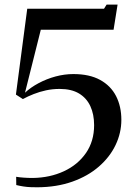

<svg xmlns="http://www.w3.org/2000/svg" viewBox="-20 -780 578 814"><path d="M48.5 -30.5Q63 -28 81.5 -26.8Q100 -25.5 119 -25.5Q191.5 -26.5 250.5 -53.8Q309.5 -81 344.2 -131Q379 -181 379 -249.5Q379 -295.5 363 -330Q347 -364.5 314.8 -383.8Q282.5 -403 233 -403Q203 -403 175.2 -397Q147.5 -391 122.8 -381.2Q98 -371.5 77 -360L47.5 -379L95.5 -743H421L432 -760.5H478.5L461.5 -654H153L86 -387Q110 -409.5 143.8 -427.5Q177.5 -445.5 215.5 -455.8Q253.5 -466 291 -466Q359.5 -466 404.5 -441.2Q449.5 -416.5 472 -372.8Q494.5 -329 494.5 -272Q494.5 -216.5 470 -165.2Q445.5 -114 399.2 -73.8Q353 -33.5 287 -10Q221 13.5 138.5 14Q126 14 110.5 13.5Q95 13 79 10.5Q63 8 49 4.5Z"/></svg>

Font: Merriweather 120pt
Style: Regular
Weight: 400
Version: Version 2.100